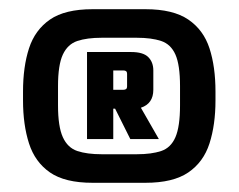

<svg xmlns="http://www.w3.org/2000/svg" viewBox="-20 -755 518 417"><path d="M448 -556V-537Q448 -484 435 -443.5Q422 -403 389 -380.5Q356 -358 296 -358H181Q121 -358 88.5 -380.5Q56 -403 43 -443.5Q30 -484 30 -537V-556Q30 -610 43 -650Q56 -690 88.5 -712.5Q121 -735 181 -735H296Q356 -735 389 -712.5Q422 -690 435 -650Q448 -610 448 -556ZM201 -420H277Q309 -420 330 -427Q351 -434 361 -457Q371 -480 371 -526V-568Q371 -614 361 -636.5Q351 -659 330 -666Q309 -673 277 -673H201Q169 -673 148 -666Q127 -659 116.5 -636.5Q106 -614 106 -568V-526Q106 -480 116.5 -457Q127 -434 148 -427Q169 -420 201 -420ZM169 -642H265Q291 -642 302 -631Q313 -620 313 -602V-560Q313 -530 286 -521L325 -453H263L230 -519H226V-453H169ZM256 -567V-595Q256 -602 248 -602H226V-560H248Q256 -560 256 -567Z"/></svg>

Font: Teko Variable Light
Style: Regular
Weight: 300
Designer: Manushi Parikh, Jonny Pinhorn
Foundry: Indian Type Foundry
Version: Version 3.000